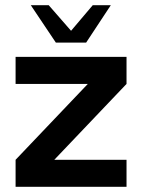

<svg xmlns="http://www.w3.org/2000/svg" viewBox="-20 -719 547 739"><path d="M467 -396 189 -104H467V0H40V-104L318 -396H40V-500H467ZM195 -555 98.5 -699H167.5L253.5 -600.5L337 -699H406.5L311.5 -555Z"/></svg>

Font: Urbanist SemiBold
Style: Regular
Weight: 600
Designer: Corey Hu
Foundry: Corey Hu
Version: Version 1.321; ttfautohint (v1.8.4.7-5d5b)